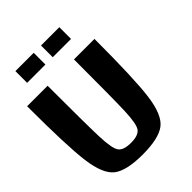

<svg xmlns="http://www.w3.org/2000/svg" viewBox="-302 -1287 1449 1449"><g transform="rotate(-45 422.0 -562.5)"><path d="M500 -875H718.8Q718.8 -447.3 696.3 -278.3Q673.8 -109.4 602.5 -54.7Q531.2 0 359.4 0Q187.5 0 116.2 -54.7Q44.9 -109.4 22.5 -278.3Q0 -447.3 0 -875H218.8Q218.8 -460.9 223.6 -328.1Q228.5 -195.3 254.9 -160.2Q281.2 -125 359.4 -125Q437.5 -125 463.9 -160.2Q490.2 -195.3 495.1 -328.1Q500 -460.9 500 -875ZM593.8 -1125V-1000H398.4V-1125ZM320.3 -1125V-1000H125V-1125Z"/></g></svg>

Font: CraftyPE
Style: Regular
Weight: 400
Designer: Erek Butcher
Foundry: Haunted Coop
Version: Version 0.018;April 4, 2024;FontCreator 15.0.0.2962 64-bit